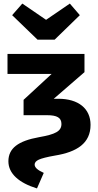

<svg xmlns="http://www.w3.org/2000/svg" viewBox="-20 -833 549 1075"><path d="M238 -722 105 -813 48 -748 190 -611H286L427 -748L371 -813ZM225 135C190 119 174 105 174 88C174 77 182 68 197 61C212 54 242 46 288 38C411 18 487 -31 487 -134C487 -225 419 -280 307 -280H281L453 -429V-531H22V-419H269L112 -274V-188H244C299 -188 324 -174 324 -139C324 -98 290 -81 199 -65C82 -44 27 -3 27 70C27 139 86 191 187 222Z"/></svg>

Font: Fira Sans
Style: Bold
Weight: 700
Designer: Carrois Corporate & Edenspiekermann AG
Foundry: Carrois Corporate GbR & Edenspiekermann AG
Version: Version 4.203